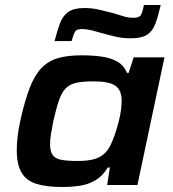

<svg xmlns="http://www.w3.org/2000/svg" viewBox="-20 -739 693 767"><path d="M228 8Q164 8 124 -5Q84 -18 65.5 -50.5Q47 -83 47 -140Q47 -164 50.5 -194.5Q54 -225 62 -261Q79 -337 98.5 -387.5Q118 -438 145 -466.5Q172 -495 210.5 -506.5Q249 -518 305 -518Q349 -518 385.5 -513Q422 -508 448.5 -493Q475 -478 487 -448H494L514 -510H637L529 0H408L419 -70H411Q390 -36 361.5 -19Q333 -2 298.5 3Q264 8 228 8ZM290 -96Q325 -96 349 -101.5Q373 -107 388.5 -118.5Q404 -130 415 -147Q422 -159 429.5 -177Q437 -195 443.5 -216Q450 -237 455.5 -259Q461 -281 463.5 -301Q466 -321 466 -336Q466 -379 441 -396.5Q416 -414 354 -414Q312 -414 286 -408.5Q260 -403 243.5 -387Q227 -371 216 -339.5Q205 -308 193 -255Q187 -225 183.5 -203Q180 -181 180 -163Q180 -134 190.5 -119.5Q201 -105 225 -100.5Q249 -96 290 -96ZM198 -575Q209 -618 220 -647Q231 -676 253 -691.5Q275 -707 318 -707Q348 -707 378 -700Q408 -693 434 -686Q456 -679 474.5 -673.5Q493 -668 513 -668Q536 -668 542.5 -678.5Q549 -689 555 -719H622Q612 -675 601 -645Q590 -615 568 -600.5Q546 -586 503 -586Q470 -586 442 -592.5Q414 -599 386 -607Q366 -613 345.5 -618Q325 -623 308 -623Q286 -623 280 -613Q274 -603 266 -575Z"/></svg>

Font: Saira Expanded SemiBold
Style: Italic
Weight: 600
Width: 7
Italic angle: -12°
Designer: Hector Gatti with collaboration of the Omnibus-Type team
Foundry: Omnibus-Type
Version: Version 1.101